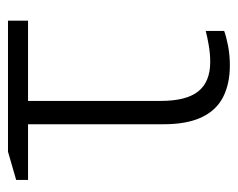

<svg xmlns="http://www.w3.org/2000/svg" viewBox="-76 -496 582 469"><g transform="rotate(-90 214.5 -261.0)"><path d="M399 -532V-483H203V-159Q203 -96 226.5 -67Q250 -38 298 -38Q318 -38 338.5 -41.5Q359 -45 374 -49V-4Q361 1 338 5.5Q315 10 290 10Q245 10 212.5 -6.5Q180 -23 163 -59Q146 -95 146 -152V-483H10V-512L79 -532Z"/></g></svg>

Font: Noto Sans Display Light
Style: Regular
Weight: 300
Designer: Monotype Design Team
Foundry: Monotype Imaging Inc.
Version: Version 2.003